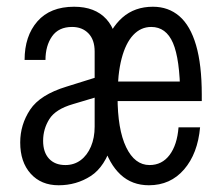

<svg xmlns="http://www.w3.org/2000/svg" viewBox="-20 -540 655 570"><path d="M261 -125V-387Q261 -422 242.5 -441Q224 -460 194 -460Q154 -460 134.5 -432Q115 -404 115 -362H53Q53 -433 91 -476.5Q129 -520 200 -520Q262 -520 295.5 -483.5Q329 -447 329 -380V-125ZM154 10Q102 10 71 -24.5Q40 -59 40 -117Q40 -170 69.5 -214.5Q99 -259 178 -283L274 -313V-254L197 -231Q145 -216 126.5 -186.5Q108 -157 108 -122Q108 -88 125.5 -69Q143 -50 174 -50Q200 -50 219.5 -64.5Q239 -79 250 -105Q261 -131 261 -164L313 -115Q292 -45 249.5 -17.5Q207 10 154 10ZM422 10Q372 10 338 -21.5Q304 -53 286.5 -112Q269 -171 269 -253Q269 -337 288 -396.5Q307 -456 343.5 -488Q380 -520 434 -520Q480 -520 512.5 -492Q545 -464 562 -406Q579 -348 579 -259Q579 -255 579 -250Q579 -245 579 -240H304V-298H543L515 -258Q514 -365 493.5 -412.5Q473 -460 429 -460Q398 -460 375.5 -436Q353 -412 341 -366Q329 -320 329 -253Q329 -156 354.5 -103Q380 -50 424 -50Q461 -50 483.5 -80Q506 -110 510 -162H574Q567 -84 526.5 -37Q486 10 422 10Z"/></svg>

Font: Instrument Sans Condensed
Style: Regular
Weight: 400
Width: 3
Designer: Rodrigo Fuenzalida
Foundry: fragTYPE
Version: Version 1.000;gftools[0.9.28]